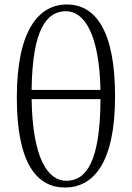

<svg xmlns="http://www.w3.org/2000/svg" viewBox="-20 -822 587 856"><path d="M270 14C394 14 493 -92 493 -392C493 -685 406 -802 278 -802C154 -802 55 -689 55 -387C55 -95 143 14 270 14ZM276 -16C191 -16 125 -120 121 -380H428C427 -98 363 -16 276 -16ZM121 -421C124 -690 187 -772 274 -772C358 -772 423 -665 428 -421Z"/></svg>

Font: Noto Serif CJK TC Light
Style: Regular
Weight: 300
Designer: Ryoko NISHIZUKA 西塚涼子 (kana & ideographs); Frank Grießhammer (Latin, Greek & Cyrillic); Wenlong ZHANG 张文龙 (bopomofo); San
Foundry: Adobe
Version: Version 2.001;hotconv 1.1.0;makeotfexe 2.6.0